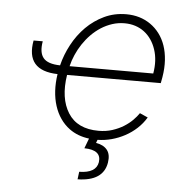

<svg xmlns="http://www.w3.org/2000/svg" viewBox="-53 -605 820 850"><g transform="rotate(5 357.0 -180.5)"><path d="M75.3 -402H116.1Q107.2 -351.9 127 -327.8Q146.7 -303.6 201.7 -302.6Q213.4 -350.5 237.6 -395.6Q261.7 -440.7 296.7 -475.9Q331.7 -511 376.6 -532.3Q421.5 -553.6 474.4 -553.6Q535.9 -553.6 582 -521.7Q605.1 -505.7 622.3 -482.8Q639.6 -459.9 649.7 -430.6Q659.8 -401.3 662.1 -365.9Q664.4 -330.6 657.7 -290.1L652.7 -263.1H236.2Q219.8 -158.7 260.7 -93.8Q301.8 -28.8 396.3 -28.8Q429.3 -28.8 457.4 -37.8Q485.4 -46.9 507.6 -60.7Q529.8 -74.6 546.2 -91.1Q562.5 -107.6 572.4 -122.5L608.3 -106.5Q592 -79.2 568.5 -57.5Q545.1 -35.9 517 -20.8Q489 -5.7 457.9 2.7Q426.8 11 395.6 11.4L390.3 25.6Q423.7 30.9 440 51.3Q456.3 71.7 450.3 108.3Q436.4 191.1 322.8 193.2L327.1 159.4Q402.3 158.4 410.2 109.4Q418 54.7 340.9 53.6L357.6 9.2Q306.5 2.8 269.9 -24.1Q245.7 -41.9 228.7 -66.8Q211.6 -91.6 201.9 -122.2Q192.1 -152.7 190 -188.2Q187.9 -223.7 193.9 -263.1Q50.4 -266.7 75.3 -402ZM244 -302.6H615.8Q626.1 -361.9 610.1 -409.4Q602.3 -433.2 589.1 -452.4Q576 -471.6 558.2 -485.1Q540.5 -498.6 518.3 -505.9Q496.1 -513.1 470.2 -513.1Q441.8 -513.1 415.7 -504.6Q389.6 -496.1 366.5 -481.4Q343.4 -466.6 323.5 -446.4Q303.6 -426.1 288 -402.7Q272.4 -379.3 261.2 -353.7Q250 -328.1 244 -302.6Z"/></g></svg>

Font: Inter P Extra Light
Style: Italic
Weight: 200
Italic angle: 9.39999°
Designer: Rasmus Andersson
Foundry: rsms
Version: Version 3.018;git-588b23468